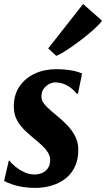

<svg xmlns="http://www.w3.org/2000/svg" viewBox="-23 -904 518 938"><path d="M358 -446.5H351.5Q330.5 -473 303.5 -487.2Q276.5 -501.5 247.5 -501.5Q233.5 -501.5 217.8 -493.8Q202 -486 190.8 -470.8Q179.5 -455.5 179.5 -432.5Q179.5 -418.5 186.2 -406.2Q193 -394 209.2 -378.5Q225.5 -363 254 -339.5Q283.5 -316 307.2 -290.5Q331 -265 345.2 -236.2Q359.5 -207.5 359.5 -172Q359.5 -125.5 343.2 -90.5Q327 -55.5 298 -32.5Q269 -9.5 230.5 2.2Q192 14 147.5 14Q116.5 14 88.5 9.5Q60.5 5 37.5 -2.8Q14.5 -10.5 -3 -20L20 -119H23.5Q32.5 -106 51.8 -90.2Q71 -74.5 95.5 -63Q120 -51.5 144.5 -51.5Q165 -51.5 182.8 -59Q200.5 -66.5 211.2 -82.5Q222 -98.5 222 -122.5Q222 -141 211.8 -158Q201.5 -175 185 -190.8Q168.5 -206.5 148.5 -222.5Q124.5 -242.5 100.2 -265.2Q76 -288 60.2 -316.8Q44.5 -345.5 44.5 -384Q44.5 -441 72 -481.5Q99.5 -522 146.2 -544Q193 -566 251 -566Q275 -566 298.2 -563.8Q321.5 -561.5 342 -556.8Q362.5 -552 378 -545ZM212.5 -667.5 383 -884.5 475.5 -803Q469 -792.5 450.2 -774.2Q431.5 -756 405 -734.2Q378.5 -712.5 350 -691.8Q321.5 -671 295.8 -654.5Q270 -638 252 -631Z"/></svg>

Font: Merriweather 24pt SemiCondensed Black
Style: Italic
Weight: 900
Width: 4
Italic angle: -7.8°
Designer: Eben Sorkin
Foundry: Eben Sorkin
Version: Version 2.101